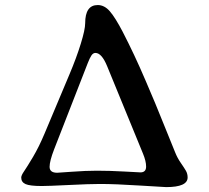

<svg xmlns="http://www.w3.org/2000/svg" viewBox="-20 -745 845 777"><path d="M148.9 7.8Q101.1 7.8 83.5 0Q65.9 -7.8 65.9 -26.4Q65.9 -35.2 77.4 -51.8Q88.9 -68.4 113.3 -109.4Q137.7 -150.4 160.6 -205.1L261.2 -444.3Q289.1 -510.3 306.9 -567.9Q324.7 -625.5 324.7 -650.9Q324.7 -724.6 375.5 -724.6Q402.8 -724.6 424.8 -699Q446.8 -673.3 476.6 -616.2Q501 -568.8 522.9 -522.2Q544.9 -475.6 570.6 -415.5Q596.2 -355.5 608.2 -326.9Q620.1 -298.3 651.4 -220.7Q682.6 -143.1 689 -127.9Q698.2 -105 711.7 -85.7Q725.1 -66.4 732.2 -54.2Q739.3 -42 739.3 -26.9Q739.3 12.2 652.3 12.2Q646.5 12.2 546.4 5.9Q446.3 -0.5 384.3 -0.5Q341.8 -0.5 258.3 3.7Q174.8 7.8 148.9 7.8ZM199.2 -141.1Q180.7 -93.3 180.7 -69.8Q180.7 -45.9 211.4 -45.9Q214.8 -45.9 271 -50Q327.1 -54.2 372.6 -54.2Q422.9 -54.2 484.1 -50.8Q545.4 -47.4 548.3 -47.4Q571.3 -47.4 571.3 -70.8Q571.3 -92.8 558.6 -123.5L413.6 -477.1Q391.6 -530.8 366.2 -530.8Q356.9 -530.8 350.1 -520.8Q343.3 -510.7 335 -489.3Z"/></svg>

Font: Cooper* Medium
Style: Regular
Weight: 500
Designer: Owen Earl
Foundry: indestructible type*
Version: Version 0.001